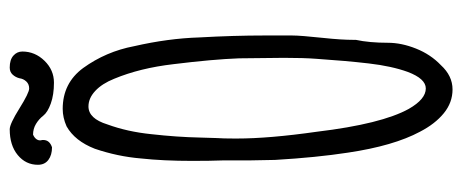

<svg xmlns="http://www.w3.org/2000/svg" viewBox="-298 -625 951 395"><g transform="rotate(-90 177.5 -427.5)"><path d="M104 -39Q75 -93 61 -187Q51 -252 46 -337L45 -390V-444Q44 -470 44 -507Q44 -567 49 -613Q53 -661 69 -708Q85 -749 115 -766Q133 -774 151 -774Q204 -774 235 -732Q269 -685 280 -627Q296 -557 298 -493Q302 -422 302 -359V-302Q302 -285 297 -238Q293 -201 293 -175V-171Q287 -143 287 -105Q287 -77 275 -47Q263 -17 241 4Q219 28 191 28Q164 28 142 10Q120 -8 104 -39ZM227 -64Q239 -97 244.5 -144.5Q250 -192 254 -252Q256 -278 256 -319L255 -411Q253 -465 243 -546Q235 -615 213 -668Q203 -693 188 -707Q173 -721 156 -721Q131 -721 119 -682Q104 -641 99 -592Q93 -539 92 -491L91 -458Q90 -444 90 -420V-416Q90 -349 104 -251Q120 -118 151 -62Q171 -27 193 -27Q213 -27 227 -64ZM137 -814Q130 -823 120 -829Q110 -835 98 -835Q91 -832 88 -827Q85 -822 87 -816V-814Q87 -801 72 -796Q56 -796 46 -803.5Q36 -811 36 -825Q36 -850 56 -866.5Q76 -883 109 -883Q120 -883 152 -863Q184 -843 193 -843Q202 -843 207.5 -849Q213 -855 214 -863Q216 -871 221.5 -877Q227 -883 236 -883Q252 -883 260.5 -875.5Q269 -868 269 -857Q269 -831 250 -811.5Q231 -792 205 -792Q180 -792 162 -798.5Q144 -805 137 -814Z"/></g></svg>

Font: Amatic SC
Style: Bold
Weight: 700
Designer: Multiple Designers
Foundry: Vernon Adams
Version: Version 2.505